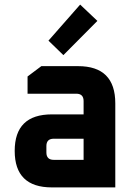

<svg xmlns="http://www.w3.org/2000/svg" viewBox="-20 -816 590 836"><path d="M206 0Q44 0 44 -159Q44 -318 206 -318H344V-376Q344 -408 312 -408H100V-483L160 -528H320Q482 -528 482 -366V0ZM182 -152Q182 -120 214 -120H344V-212H214Q182 -212 182 -180ZM191 -639 329 -796 404 -725 256 -576Z"/></svg>

Font: Oxanium ExtraLight
Style: Bold
Weight: 700
Version: Version 2.000